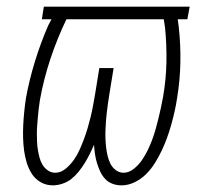

<svg xmlns="http://www.w3.org/2000/svg" viewBox="-20 -550 640 578"><path d="M139 8Q119 8 102.5 -1.5Q86 -11 76 -26.5Q66 -42 60.5 -60Q55 -78 52.5 -97Q50 -116 49.5 -135.5Q49 -155 50 -174.5Q51 -194 53 -214Q55 -234 58 -254Q68 -309 85 -364.5Q102 -420 125 -473L135 -492H106L112 -530H551L544 -492H515L518 -470Q524 -416 523 -362Q522 -308 513 -254Q510 -234 505.5 -214Q501 -194 495.5 -174.5Q490 -155 483 -135.5Q476 -116 467 -97Q458 -78 446.5 -59.5Q435 -41 420 -26Q405 -11 385.5 -1.5Q366 8 346 8Q331 8 318 3Q305 -2 296 -12Q287 -22 281.5 -34Q276 -46 272 -59Q268 -72 266 -86Q264 -100 263 -114Q257 -100 250 -86Q243 -72 235 -59Q227 -46 217 -33.5Q207 -21 195 -11.5Q183 -2 168 3Q153 8 139 8ZM352 -30Q368 -30 382.5 -41.5Q397 -53 407 -67.5Q417 -82 424.5 -97.5Q432 -113 438 -129Q444 -145 448.5 -161Q453 -177 457 -193.5Q461 -210 464.5 -226Q468 -242 471 -259Q480 -311 481 -362.5Q482 -414 477 -466L473 -492H180Q152 -434 131.5 -372Q111 -310 100 -248Q98 -235 96.5 -222.5Q95 -210 94 -197.5Q93 -185 92 -172.5Q91 -160 91 -148Q91 -136 91.5 -123.5Q92 -111 94 -99Q96 -87 99 -75.5Q102 -64 108 -54Q114 -44 124 -37Q134 -30 146 -30Q163 -30 177.5 -42Q192 -54 202.5 -69Q213 -84 220 -100Q227 -116 233 -132Q239 -148 244 -165Q249 -182 253 -198.5Q257 -215 260 -231.5Q263 -248 266 -265L279 -345H322L309 -265Q307 -252 305 -238.5Q303 -225 301.5 -211.5Q300 -198 299 -185Q298 -172 297.5 -158.5Q297 -145 297.5 -132Q298 -119 299.5 -106Q301 -93 304 -80.5Q307 -68 312.5 -57Q318 -46 328.5 -38Q339 -30 352 -30Q352 -30 352 -30Q352 -30 352 -30Z"/></svg>

Font: Iosevka Slab XLtExObl
Style: Regular
Weight: 200
Width: 7
Italic angle: -9°
Monospace: yes
Designer: Belleve Invis
Foundry: Belleve Invis
Version: Version 11.1.1; ttfautohint (v1.8.3)